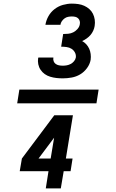

<svg xmlns="http://www.w3.org/2000/svg" viewBox="-20 -873 640 1061"><path d="M327 -440Q309 -440 291.5 -442Q274 -444 257.5 -449Q241 -454 227.5 -463.5Q214 -473 204.5 -487Q195 -501 191.5 -518Q188 -535 191 -553Q192 -553 192 -554Q192 -555 192 -555H275Q275 -555 275 -555Q275 -555 275 -554Q273 -544 276.5 -534.5Q280 -525 288 -519.5Q296 -514 306 -512Q316 -510 327 -510Q338 -510 349 -512Q360 -514 370.5 -519.5Q381 -525 389 -534.5Q397 -544 399 -555Q401 -570 394 -583Q387 -596 375 -603.5Q363 -611 348 -613Q333 -615 318 -615L329 -685Q343 -685 357.5 -686.5Q372 -688 385 -694.5Q398 -701 408.5 -713Q419 -725 421 -739Q423 -748 420.5 -757Q418 -766 411.5 -772Q405 -778 396 -780Q387 -782 377 -782Q367 -782 356.5 -780Q346 -778 337 -771.5Q328 -765 321.5 -755.5Q315 -746 314 -736H231Q235 -761 248 -784Q261 -807 282 -823Q303 -839 328 -846Q353 -853 377 -853Q395 -853 412.5 -850.5Q430 -848 445.5 -841Q461 -834 473.5 -823Q486 -812 493.5 -797Q501 -782 503.5 -764.5Q506 -747 503 -729Q501 -716 495 -703Q489 -690 480 -679.5Q471 -669 459 -660.5Q447 -652 434 -646Q447 -639 457 -628Q467 -617 473 -603.5Q479 -590 481 -574.5Q483 -559 481 -543Q477 -519 461 -497Q445 -475 423 -462Q401 -449 376 -444.5Q351 -440 327 -440ZM75 -302 87 -378H525L513 -302ZM233 168 248 73H89L101 3L280 -236H383L344 3H381L370 73H332L316 168ZM193 3H260L279 -112Z"/></svg>

Font: Iosevka SS04 Extended
Style: Bold Italic
Weight: 700
Width: 7
Italic angle: -9°
Monospace: yes
Designer: Belleve Invis
Foundry: Belleve Invis
Version: Version 19.0.0; ttfautohint (v1.8.4)